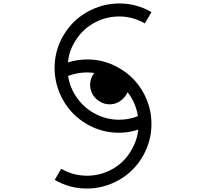

<svg xmlns="http://www.w3.org/2000/svg" viewBox="-20 -859 1240 1108"><path d="M295 -467Q295 -369 344 -281.5Q393 -194 481 -143Q566 -93 666 -93Q724 -93 778 -111Q772 -50 739 6Q699 77 630 116Q561 155 482 155Q403 155 333 115L296 179Q381 229 481 229Q579 229 666 180Q753 131 804 43Q854 -44 854 -144Q854 -242 805 -328.5Q756 -415 668 -466Q583 -516 483 -516Q428 -516 372 -499Q378 -562 410 -615Q451 -686 520 -725Q589 -764 668 -764Q746 -764 816 -724L854 -789Q769 -839 669 -839Q571 -839 483.5 -790Q396 -741 345 -653Q295 -566 295 -467ZM515 -425Q500 -398 500 -369Q500 -340 515 -314Q530 -288 556 -273Q582 -257 613 -257Q642 -257 667.5 -272Q693 -287 709 -313L716 -327Q763 -268 776 -189Q725 -168 668 -168Q589 -168 519 -208Q459 -243 421 -299Q383 -355 373 -421Q427 -441 482 -441Q504 -441 525 -438Q521 -435 515 -425Z"/></svg>

Font: IBM Plaex Mono
Style: Regular
Weight: 400
Designer: Mike Abbink, Paul van der Laan, Pieter van Rosmalen
Foundry: Bold Monday
Version: Version 2.003